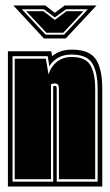

<svg xmlns="http://www.w3.org/2000/svg" viewBox="-20 -684 402 704"><path d="M141 -543 29 -664H146L181 -637L217 -664H334L221 -543ZM60 -650 147 -557H215L302 -650H222L181 -620L141 -650ZM76 -643H139L181 -611L224 -643H286L212 -564H150ZM9 0V-496H168L171 -478Q200 -502 243 -502Q308 -502 331.5 -466.5Q355 -431 355 -358V0ZM26 -18H175V-368Q177 -369 182 -369Q188 -369 188 -359V-18H338V-358Q338 -420 318 -452Q298 -484 242 -484Q214 -484 193.5 -472.5Q173 -461 161 -441L155 -478H26ZM34 -27V-469H148L158 -411Q166 -439 188 -457Q210 -475 243 -475Q293 -475 311 -445.5Q329 -416 329 -358V-27H196V-356Q196 -370 192 -374Q188 -378 180 -378Q173 -378 167 -375V-27Z"/></svg>

Font: Alumni Sans Collegiate One
Style: Regular
Weight: 400
Designer: Robert E. Leuschke
Foundry: Robert E. Leuschke
Version: Version 1.100